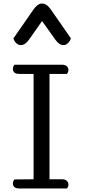

<svg xmlns="http://www.w3.org/2000/svg" viewBox="-20 -1066 494 1086"><path d="M62 -51 170 -52V-648H89Q53 -648 53 -677Q53 -684 55.5 -689.5Q58 -695 60 -698L62 -700H331Q348 -700 357.5 -691.5Q367 -683 367 -670Q367 -663 364.5 -657.5Q362 -652 360 -650L358 -648H260V-52H331Q348 -52 357.5 -43.5Q367 -35 367 -22Q367 -15 364.5 -9.5Q362 -4 360 -2L358 0H89Q53 0 53 -29Q53 -36 55.5 -41.5Q58 -47 60 -49ZM170 -1013Q193 -1046 218 -1046Q244 -1046 267 -1013L381 -849Q380 -845 377 -838.5Q374 -832 363.5 -821.5Q353 -811 339 -811Q314 -811 292 -843L218 -947L145 -843Q123 -811 98 -811Q84 -811 73.5 -820.5Q63 -830 59 -840L56 -849Z"/></svg>

Font: Sofia
Style: Regular
Weight: 400
Designer: Paula Nazal and Daniel Hernndez
Foundry: Paula Nazal, Daniel Hernndez
Version: Version 1.001